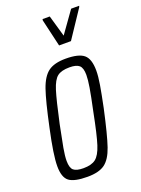

<svg xmlns="http://www.w3.org/2000/svg" viewBox="-139 -781 626 852"><g transform="rotate(-20 173.5 -355.0)"><path d="M12 -82Q12 -135 38 -254Q63 -372 81 -424Q99 -476 127.5 -497Q156 -518 210 -518Q271 -518 295.5 -497.5Q320 -477 320 -422Q320 -395 313.5 -356Q307 -317 294 -254Q268 -135 250.5 -84Q233 -33 205 -12.5Q177 8 123 8Q61 8 36.5 -10.5Q12 -29 12 -82ZM245 -254Q260 -324 266 -360.5Q272 -397 272 -419Q272 -452 258.5 -464Q245 -476 213 -476Q174 -476 155 -461Q136 -446 122.5 -403Q109 -360 86 -254Q72 -186 65.5 -149.5Q59 -113 59 -90Q59 -57 72.5 -45.5Q86 -34 119 -34Q157 -34 177 -49.5Q197 -65 211 -108.5Q225 -152 245 -254ZM203 -583 173 -712 174 -718H208L237 -617L309 -718H347L345 -712L259 -583Z"/></g></svg>

Font: Saira Ultra Condensed Light
Style: Italic
Weight: 300
Width: 1
Italic angle: -12°
Designer: Hector Gatti with collaboration of the Omnibus-Type team
Foundry: Omnibus-Type
Version: Version 1.001; ttfautohint (v1.8)